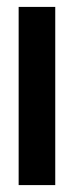

<svg xmlns="http://www.w3.org/2000/svg" viewBox="-20 -536 214 556"><path d="M34 0V-516H140V0Z"/></svg>

Font: Stick No Bills
Style: Bold
Weight: 700
Version: Version 2.000